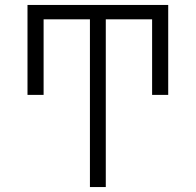

<svg xmlns="http://www.w3.org/2000/svg" viewBox="-20 -540 790 775"><path d="M343 215V-462H156V-157H91V-520H659V-157H594V-462H407V215Z"/></svg>

Font: Iosevka Aile Custom Light
Style: Regular
Weight: 300
Designer: Belleve Invis
Foundry: Belleve Invis
Version: Version 17.0.2; ttfautohint (v1.8.3)